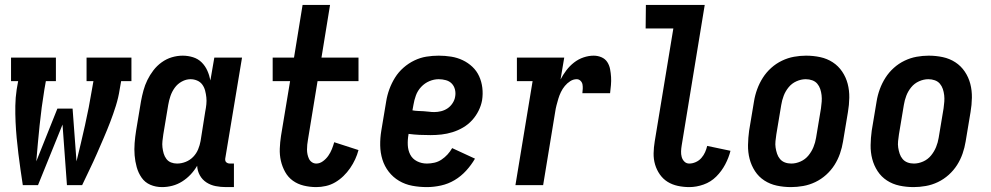

<svg xmlns="http://www.w3.org/2000/svg" viewBox="-20 -755 4040 783"><path d="M73 0Q68 -32 63.5 -64Q59 -96 55 -128Q51 -160 48 -192.5Q45 -225 43.5 -257.5Q42 -290 42.5 -323.5Q43 -357 48 -390L54 -424H25V-520H208V-424H167L161 -390Q149 -317 141.5 -243.5Q134 -170 128 -97L214 -312H276L292 -97Q310 -170 326.5 -243.5Q343 -317 355 -390L361 -424H333V-520H516V-424H474L468 -390Q463 -357 452.5 -323.5Q442 -290 429.5 -257.5Q417 -225 403 -192.5Q389 -160 375 -128Q361 -96 345.5 -64Q330 -32 315 0H253L235 -247L135 0Z M641 8Q615 8 593 -1.5Q571 -11 557.5 -30.5Q544 -50 537.5 -73.5Q531 -97 529 -121.5Q527 -146 529 -171.5Q531 -197 535 -222L555 -342Q559 -364 565 -386Q571 -408 581 -428.5Q591 -449 605.5 -468Q620 -487 639.5 -501Q659 -515 681 -521.5Q703 -528 725 -528Q747 -528 767.5 -521.5Q788 -515 802.5 -500.5Q817 -486 825.5 -467Q834 -448 838 -427L854 -520H967L899 -111Q898 -107 898.5 -102Q899 -97 902 -94Q905 -91 909 -89.5Q913 -88 918 -88H934V8H902Q880 8 859.5 4Q839 0 822 -11Q805 -22 795 -40Q785 -58 784 -79Q773 -60 757.5 -43.5Q742 -27 723 -15Q704 -3 683 2.5Q662 8 641 8ZM702 -88Q720 -88 737.5 -95Q755 -102 768 -115.5Q781 -129 788 -146Q795 -163 798 -180L817 -300Q820 -315 821.5 -329.5Q823 -344 821.5 -358Q820 -372 816.5 -385.5Q813 -399 805 -410Q797 -421 784 -426.5Q771 -432 757 -432Q739 -432 721.5 -422.5Q704 -413 692.5 -397Q681 -381 675 -363Q669 -345 666 -327L646 -207Q644 -193 642.5 -180Q641 -167 642.5 -154Q644 -141 647.5 -129Q651 -117 658.5 -107Q666 -97 677.5 -92.5Q689 -88 702 -88Z M1270 8Q1244 8 1219 2Q1194 -4 1174.5 -18Q1155 -32 1143 -53.5Q1131 -75 1125.5 -99Q1120 -123 1121 -149Q1122 -175 1126 -201L1163 -424H1092V-520H1179L1214 -735H1326L1291 -520H1442V-424H1275L1236 -186Q1234 -175 1233 -165Q1232 -155 1232 -145Q1232 -135 1234 -125.5Q1236 -116 1240 -107.5Q1244 -99 1252 -93.5Q1260 -88 1270 -88Q1284 -88 1297 -97.5Q1310 -107 1319 -120Q1328 -133 1333.5 -147Q1339 -161 1343 -175L1442 -143Q1437 -124 1428.5 -105.5Q1420 -87 1408 -69.5Q1396 -52 1380.5 -37Q1365 -22 1347 -11.5Q1329 -1 1309 3.5Q1289 8 1270 8Z M1721 8Q1690 8 1661 2.5Q1632 -3 1607.5 -17.5Q1583 -32 1565.5 -54.5Q1548 -77 1539.5 -104.5Q1531 -132 1530.5 -162Q1530 -192 1535 -222L1555 -342Q1559 -367 1568 -391.5Q1577 -416 1591 -438.5Q1605 -461 1625.5 -479Q1646 -497 1670 -508.5Q1694 -520 1719 -524Q1744 -528 1769 -528Q1795 -528 1820 -524Q1845 -520 1867 -509.5Q1889 -499 1906.5 -482.5Q1924 -466 1934 -444Q1944 -422 1947 -397Q1950 -372 1946 -346Q1942 -324 1931.5 -303Q1921 -282 1905 -264.5Q1889 -247 1868.5 -235Q1848 -223 1825.5 -216Q1803 -209 1780.5 -206.5Q1758 -204 1736 -204Q1713 -204 1691 -205Q1669 -206 1646 -209V-207Q1642 -185 1643 -163.5Q1644 -142 1653 -124.5Q1662 -107 1680.5 -97.5Q1699 -88 1721 -88Q1736 -88 1751.5 -91.5Q1767 -95 1780.5 -104Q1794 -113 1805 -125Q1816 -137 1824 -151L1917 -108Q1902 -82 1881 -59Q1860 -36 1834 -20.5Q1808 -5 1778.5 1.5Q1749 8 1721 8ZM1751 -298Q1765 -298 1779 -301.5Q1793 -305 1805 -313Q1817 -321 1825.5 -334Q1834 -347 1836 -360Q1839 -375 1835.5 -389.5Q1832 -404 1822.5 -414Q1813 -424 1798.5 -428Q1784 -432 1769 -432Q1750 -432 1731 -424Q1712 -416 1697.5 -400.5Q1683 -385 1676 -365.5Q1669 -346 1666 -327L1662 -305Q1673 -303 1684.5 -302.5Q1696 -302 1707 -301.5Q1718 -301 1729 -299.5Q1740 -298 1751 -298Z M2082 0 2152 -424H2088V-520H2281L2266 -431Q2276 -450 2289.5 -468Q2303 -486 2321 -500Q2339 -514 2360 -521Q2381 -528 2401 -528Q2418 -528 2433 -521.5Q2448 -515 2456.5 -502Q2465 -489 2468 -473Q2471 -457 2472 -441Q2473 -425 2471.5 -408Q2470 -391 2468 -375H2355Q2356 -384 2356.5 -393Q2357 -402 2355.5 -410.5Q2354 -419 2347.5 -425.5Q2341 -432 2332 -432Q2318 -432 2305.5 -424Q2293 -416 2283.5 -404.5Q2274 -393 2267.5 -379.5Q2261 -366 2257 -352.5Q2253 -339 2249.5 -325.5Q2246 -312 2244 -298L2195 0Z M2791 8Q2767 8 2744 3Q2721 -2 2702.5 -13.5Q2684 -25 2671 -43.5Q2658 -62 2651.5 -84Q2645 -106 2645.5 -130Q2646 -154 2650 -178L2726 -639H2613L2614 -735H2854L2760 -162Q2758 -150 2757.5 -138Q2757 -126 2760 -115Q2763 -104 2771 -96Q2779 -88 2791 -88Q2804 -88 2817.5 -94Q2831 -100 2840.5 -111Q2850 -122 2855.5 -134.5Q2861 -147 2864 -160L2959 -140Q2952 -112 2937.5 -84.5Q2923 -57 2901 -35Q2879 -13 2849.5 -2.5Q2820 8 2791 8Z M3206 8Q3176 8 3148 2Q3120 -4 3097 -19Q3074 -34 3059 -57Q3044 -80 3037 -107Q3030 -134 3030.5 -163.5Q3031 -193 3035 -222L3055 -342Q3059 -367 3068 -391.5Q3077 -416 3091 -438Q3105 -460 3125 -478Q3145 -496 3169 -507.5Q3193 -519 3218 -523.5Q3243 -528 3267 -528Q3297 -528 3325 -522Q3353 -516 3376 -501Q3399 -486 3414.5 -463Q3430 -440 3437 -413Q3444 -386 3443.5 -356.5Q3443 -327 3438 -298L3418 -178Q3414 -153 3405.5 -128.5Q3397 -104 3383 -82Q3369 -60 3349 -42Q3329 -24 3305 -12.5Q3281 -1 3255.5 3.5Q3230 8 3206 8ZM3207 -88Q3226 -88 3245 -96.5Q3264 -105 3277 -121Q3290 -137 3297.5 -155.5Q3305 -174 3308 -193L3328 -313Q3330 -327 3331 -340.5Q3332 -354 3330.5 -367Q3329 -380 3325 -392Q3321 -404 3313 -413.5Q3305 -423 3292.5 -427.5Q3280 -432 3266 -432Q3247 -432 3228 -423.5Q3209 -415 3196 -399Q3183 -383 3176 -364.5Q3169 -346 3166 -327L3146 -207Q3144 -193 3142.5 -179.5Q3141 -166 3143 -153Q3145 -140 3149 -128Q3153 -116 3161 -106.5Q3169 -97 3181 -92.5Q3193 -88 3207 -88Z M3706 8Q3676 8 3648 2Q3620 -4 3597 -19Q3574 -34 3559 -57Q3544 -80 3537 -107Q3530 -134 3530.5 -163.5Q3531 -193 3535 -222L3555 -342Q3559 -367 3568 -391.5Q3577 -416 3591 -438Q3605 -460 3625 -478Q3645 -496 3669 -507.5Q3693 -519 3718 -523.5Q3743 -528 3767 -528Q3797 -528 3825 -522Q3853 -516 3876 -501Q3899 -486 3914.5 -463Q3930 -440 3937 -413Q3944 -386 3943.5 -356.5Q3943 -327 3938 -298L3918 -178Q3914 -153 3905.5 -128.5Q3897 -104 3883 -82Q3869 -60 3849 -42Q3829 -24 3805 -12.5Q3781 -1 3755.5 3.5Q3730 8 3706 8ZM3707 -88Q3726 -88 3745 -96.5Q3764 -105 3777 -121Q3790 -137 3797.5 -155.5Q3805 -174 3808 -193L3828 -313Q3830 -327 3831 -340.5Q3832 -354 3830.5 -367Q3829 -380 3825 -392Q3821 -404 3813 -413.5Q3805 -423 3792.5 -427.5Q3780 -432 3766 -432Q3747 -432 3728 -423.5Q3709 -415 3696 -399Q3683 -383 3676 -364.5Q3669 -346 3666 -327L3646 -207Q3644 -193 3642.5 -179.5Q3641 -166 3643 -153Q3645 -140 3649 -128Q3653 -116 3661 -106.5Q3669 -97 3681 -92.5Q3693 -88 3707 -88Z"/></svg>

Font: Iosevka Curly Slab
Style: Bold Italic
Weight: 700
Italic angle: -9°
Monospace: yes
Designer: Belleve Invis
Foundry: Belleve Invis
Version: Version 22.1.2; ttfautohint (v1.8.4)